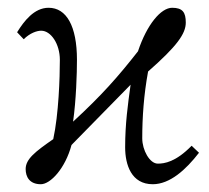

<svg xmlns="http://www.w3.org/2000/svg" viewBox="-20 -462 538 494"><path d="M302 -83C302 -38 318 12 373 12C417 12 458 -25 492 -69L473 -87C432 -45 403 -41 386 -41C365 -41 346 -76 346 -106C346 -160 350 -218 361 -278C435 -343 458 -375 458 -404C458 -430 450 -442 423 -442C394 -442 358 -399 335 -330C284 -265 243 -218 168 -149C176 -205 178 -274 178 -308C178 -395 151 -442 105 -442C68 -442 42 -408 24 -379L41 -361C57 -377 75 -383 86 -383C111 -383 134 -349 134 -308C134 -263 131 -168 117 -104C71 -72 46 -53 46 -27C46 -7 56 12 85 12C110 12 148 -29 164 -89L316 -244C309 -193 302 -144 302 -83Z"/></svg>

Font: Libertinus Serif
Style: Regular
Weight: 400
Designer: Philipp H. Poll, Khaled Hosny
Foundry: Caleb Maclennan
Version: Version 7.050;RELEASE